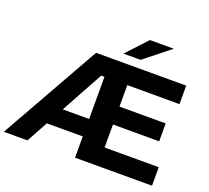

<svg xmlns="http://www.w3.org/2000/svg" viewBox="-156 -1086 1384 1271"><g transform="rotate(20 536.0 -450.5)"><path d="M-9.3 0 385.6 -700H547.2V-569.7H407.9L506.5 -637.7L157 0ZM196.7 -149.8 199.7 -272.7H547.2V-149.8ZM492.1 0V-700H1020.7V-569.7H652.9V-130.3H1034.3V0ZM640.6 -292.3 641.2 -418.3H978.5V-292.3ZM557.5 -757 691.9 -901.3H859.8L678.5 -757Z"/></g></svg>

Font: Montserrat Thin
Style: Regular
Weight: 100
Designer: Julieta Ulanovsky
Foundry: Julieta Ulanovsky
Version: Version 9.000